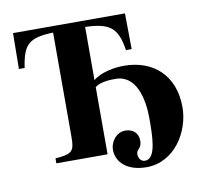

<svg xmlns="http://www.w3.org/2000/svg" viewBox="-84 -768 1024 956"><g transform="rotate(-10 428.0 -289.5)"><path d="M401 -340C431 -363 482 -363 505 -363C611 -363 637 -237 637 -141C637 -55 637 64 580 64C558 64 547 45 547 25C547 -1 573 3 573 -39C573 -79 545 -101 507 -101C461 -101 431 -55 431 -18C431 45 483 97 582 97C722 97 809 -41 809 -167C809 -327 706 -420 557 -420C513 -420 443 -410 401 -375V-644C524 -640 564 -611 581 -495H610L608 -676H42L40 -495H69C86 -611 115 -640 239 -644V-117C239 -43 228 -32 142 -25V0H401Z"/></g></svg>

Font: XITS Math
Style: Bold
Weight: 700
Designer: MicroPress Inc., with final additions and corrections provided by Coen Hoffman, Elsevier (retired)
Version: Version 1.302